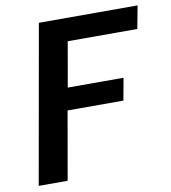

<svg xmlns="http://www.w3.org/2000/svg" viewBox="-80 -769 744 837"><g transform="rotate(-10 292.5 -350.0)"><path d="M24 0 148 -700H585L566 -599H258L223 -400H470L452 -302H205L152 0Z"/></g></svg>

Font: DeepMind Sans
Style: Bold Italic
Weight: 700
Italic angle: -10°
Designer: Jonny Pinhorn / Modifications: Colophon Foundry
Foundry: Colophon Foundry
Version: Version 1.002; ttfautohint (v1.8.2)